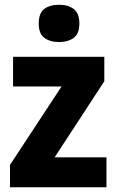

<svg xmlns="http://www.w3.org/2000/svg" viewBox="-20 -788 492 808"><path d="M428 0H22V-94L239 -424H35V-549H419V-446L210 -126H428ZM229 -768Q267 -768 290.5 -750Q314 -732 314 -689Q314 -646 290 -628.5Q266 -611 229 -611Q191 -611 167 -628.5Q143 -646 143 -689Q143 -733 166.5 -750.5Q190 -768 229 -768Z"/></svg>

Font: Noto Sans Gurmukhi SemiCondensed ExtraBold
Style: Regular
Weight: 800
Width: 4
Designer: Jelle Bosma - Monotype Design Team
Foundry: Monotype Imaging Inc.
Version: Version 2.004; ttfautohint (v1.8.4.7-5d5b)